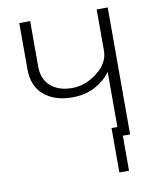

<svg xmlns="http://www.w3.org/2000/svg" viewBox="-97 -794 887 1069"><g transform="rotate(-10 346.0 -260.0)"><path d="M490.2 -52.7H544.9V198.2H490.2ZM85.9 -458V-717.8H147.5V-460Q147.5 -390.6 191.9 -350.6Q236.3 -310.5 314.5 -310.5Q389.6 -310.5 456.5 -362.8Q523.4 -415 523.4 -484.4V-717.8H585.9V0H523.4V-364.3H522.5Q494.1 -321.3 437 -290Q379.9 -258.8 305.7 -258.8Q207 -258.8 146.5 -309.6Q85.9 -360.4 85.9 -458Z"/></g></svg>

Font: Gothic A1 Light
Style: Regular
Weight: 300
Version: Version 2.50